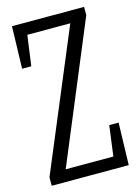

<svg xmlns="http://www.w3.org/2000/svg" viewBox="-121 -870 680 938"><g transform="rotate(-15 219.0 -401.5)"><path d="M21 0V-42.5L326.7 -773.4L318.4 -726.1V-743.2H195.8H74.2L101.6 -778.3L75.7 -589.8H29.3L35.2 -803.2H399.9V-761.7L95.2 -29.8L103.5 -74.2V-60.1H235.8H371.6L344.2 -24.9L369.1 -213.4H416.5L410.6 0Z"/></g></svg>

Font: Scarab Serif
Style: Regular
Weight: 400
Designer: John Roberts
Foundry: Scarab
Version: 1.0